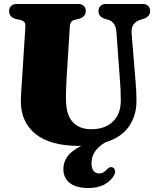

<svg xmlns="http://www.w3.org/2000/svg" viewBox="-20 -720 777 968"><path d="M585 -312 567 -558Q563.5 -609.5 525 -620.5L511 -624.5Q476.5 -634 476.5 -664.5Q476.5 -680 486.5 -690Q496.5 -700 514.5 -700H699Q717.5 -700 727.2 -690Q737 -680 737 -664.5Q737 -636 703 -625L689 -620.5Q639 -605 643.5 -552.5L663 -314.5Q665.5 -288 666.8 -262.5Q668 -237 668 -209.5Q668 -138 630.2 -82.8Q592.5 -27.5 511.5 -2.5Q441.5 38 441.5 102Q441.5 129.5 452.2 142Q463 154.5 479.5 154.5Q491.5 154.5 501.2 148.8Q511 143 520 133Q526.5 126.5 532.5 123.8Q538.5 121 546 123.5Q554 126 558.8 135.8Q563.5 145.5 556 161.5Q542.5 189.5 508.8 208.8Q475 228 426 228Q364.5 228 332 202.8Q299.5 177.5 299.5 132.5Q299.5 97 320.2 68.5Q341 40 390 15Q384.5 15.5 379 15.5Q233 15.5 159 -44.8Q85 -105 85 -209.5Q85 -227.5 87 -259.8Q89 -292 91.5 -327L108 -585.5Q109 -600.5 103 -608.2Q97 -616 80.5 -620L61 -624Q26 -633 26 -664.5Q26 -680 36 -690Q46 -700 64.5 -700H374Q392.5 -700 402.5 -690Q412.5 -680 412.5 -664.5Q412.5 -634.5 377.5 -625L356.5 -620Q333.5 -614 332 -586L315.5 -322.5Q313.5 -291.5 313 -266Q312.5 -240.5 312.5 -223Q312.5 -141 346.5 -104.8Q380.5 -68.5 440 -68.5Q509.5 -68.5 549.2 -107Q589 -145.5 589 -212.5Q589 -247 587.8 -269Q586.5 -291 585 -312Z"/></svg>

Font: Fraunces 72pt S050 Black
Style: Regular
Weight: 900
Version: Version 1.000; ttfautohint (v1.8.3)